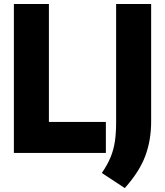

<svg xmlns="http://www.w3.org/2000/svg" viewBox="-20 -760 820 954"><path d="M49 0V-740H223V-154H506V0ZM600 174.5 486 99.5Q513.5 59.5 529 22.2Q544.5 -15 550.8 -56.8Q557 -98.5 557 -151.5V-740H731V-156.5Q731 -63 701.8 15.2Q672.5 93.5 600 174.5Z"/></svg>

Font: Encode Sans Cnd XBd
Style: Regular
Weight: 800
Width: 3
Designer: Multiple Designers
Foundry: Impallari Type
Version: Version 3.002; ttfautohint (v1.8.3) -l 8 -r 50 -G 200 -x 14 